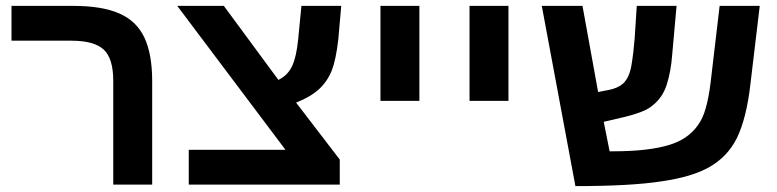

<svg xmlns="http://www.w3.org/2000/svg" viewBox="-20 -626 2634 651"><path d="M496 0H364V-351.9Q364 -428 331.5 -458Q299 -488 222 -488H19V-606H230Q326 -606 384.6 -580.3Q443.2 -554.6 469.6 -498.6Q496 -442.5 496 -351Z M1132 0H620V-118H948L581 -606H739L924 -355Q956 -371 970.5 -402Q985 -433 991 -493L1002 -606H1137L1127 -492Q1119 -423 1105 -387Q1090 -350 1062 -324Q1034 -298 984 -278L1132 -85Z M1270 -284V-606H1402V-284Z M1572 -284V-606H1704V-284Z M1931 5 1817 -606H1955L2008 -314L2044 -321Q2075 -327 2093 -343Q2114 -363 2121 -404.5Q2128 -446 2132 -497L2139 -606H2274L2259 -439Q2255 -385 2241 -340Q2227 -295 2192 -268Q2178 -256 2155 -247Q2132 -238 2100 -230L2027 -213L2047 -113H2059Q2120 -113 2167 -118.5Q2214 -124 2247 -134Q2312 -153 2346 -201Q2363 -224 2373 -259.5Q2383 -295 2389 -343L2420 -606H2556L2525 -346Q2518 -283 2506 -236Q2494 -189 2478 -157Q2447 -95 2386 -60Q2327 -26 2222 -11Q2170 -3 2097.5 1Q2025 5 1931 5Z"/></svg>

Font: Noto Sans Hebrew Droid
Style: Regular
Weight: 400
Designer: Monotype Design Team
Foundry: Monotype Imaging Inc.
Version: Version 1.100